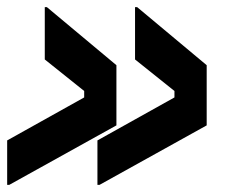

<svg xmlns="http://www.w3.org/2000/svg" viewBox="-20 -516 652 536"><path d="M111 -496 305 -334V-166L6 0H0V-124L215 -244V-262L105 -350V-496ZM363 -496 557 -334V-166L258 0H252V-124L467 -244V-262L357 -350V-496Z"/></svg>

Font: Space Mono
Style: Bold Italic
Weight: 700
Italic angle: -12°
Monospace: yes
Designer: Colophon Foundry / Benjamin Critton
Foundry: Colophon Foundry
Version: Version 1.000;PS 1.000;hotconv 1.0.81;makeotf.lib2.5.63406